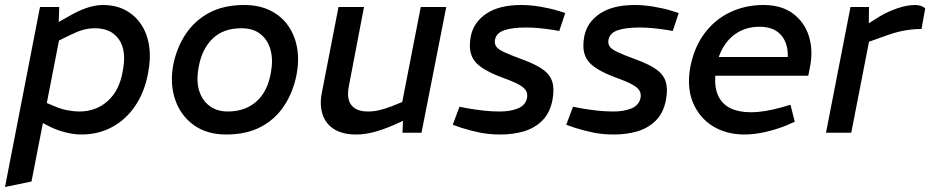

<svg xmlns="http://www.w3.org/2000/svg" viewBox="-36 -531 3721 768"><path d="M290 7Q259 7 226 -1.5Q193 -10 166 -23L108 -53L137 -125L187 -104Q211 -94 236 -89.5Q261 -85 281 -85Q348 -85 395 -127Q442 -169 455 -247Q471 -328 440 -373Q409 -418 344 -418Q319 -418 296 -411.5Q273 -405 245 -391L194 -366L188 -437L236 -464Q275 -487 309.5 -499Q344 -511 376 -511Q427 -511 465.5 -490.5Q504 -470 528.5 -433.5Q553 -397 560.5 -347Q568 -297 556 -237Q542 -162 504.5 -107Q467 -52 412 -22.5Q357 7 290 7ZM-16 217 124 -503H201L198 -417L206 -400L90 195Z M868 7Q792 7 739.5 -30.5Q687 -68 665 -131.5Q643 -195 657 -272Q671 -341 707 -395Q743 -449 801 -480Q859 -511 941 -511Q1002 -511 1047 -488Q1092 -465 1118.5 -425.5Q1145 -386 1153 -336Q1161 -286 1150 -231Q1136 -161 1100 -107Q1064 -53 1006.5 -23Q949 7 868 7ZM875 -85Q944 -85 989 -124.5Q1034 -164 1047 -238Q1057 -288 1047 -328.5Q1037 -369 1007.5 -393.5Q978 -418 929 -418Q858 -418 815 -377Q772 -336 759 -264Q748 -207 761 -167Q774 -127 804 -106Q834 -85 875 -85Z M1388 7Q1335 7 1301 -14Q1267 -35 1254.5 -73Q1242 -111 1251 -158L1318 -503H1420L1359 -184Q1350 -135 1370 -110Q1390 -85 1436 -85Q1459 -85 1482 -90.5Q1505 -96 1531 -106L1573 -123L1647 -503H1749L1650 0H1574L1577 -78L1595 -56L1537 -30Q1495 -12 1459 -2.5Q1423 7 1388 7Z M1967 7Q1921 7 1884 -0.5Q1847 -8 1809 -20L1775 -32L1802 -104L1833 -98Q1867 -92 1899.5 -88.5Q1932 -85 1963 -85Q2006 -85 2036 -97.5Q2066 -110 2072 -139Q2075 -154 2069 -166.5Q2063 -179 2041.5 -191.5Q2020 -204 1975 -220Q1921 -240 1890 -261.5Q1859 -283 1849 -312.5Q1839 -342 1847 -385Q1858 -442 1909.5 -476.5Q1961 -511 2049 -511Q2085 -511 2124 -504.5Q2163 -498 2196 -488L2225 -479L2201 -407L2179 -411Q2147 -416 2120 -418.5Q2093 -421 2069 -421Q2013 -421 1981 -410Q1949 -399 1944 -372Q1941 -357 1948.5 -345.5Q1956 -334 1980.5 -322.5Q2005 -311 2054 -293Q2106 -274 2135 -253.5Q2164 -233 2173 -204Q2182 -175 2174 -132Q2164 -79 2133 -48.5Q2102 -18 2059 -5.5Q2016 7 1967 7Z M2421 7Q2375 7 2338 -0.5Q2301 -8 2263 -20L2229 -32L2256 -104L2287 -98Q2321 -92 2353.5 -88.5Q2386 -85 2417 -85Q2460 -85 2490 -97.5Q2520 -110 2526 -139Q2529 -154 2523 -166.5Q2517 -179 2495.5 -191.5Q2474 -204 2429 -220Q2375 -240 2344 -261.5Q2313 -283 2303 -312.5Q2293 -342 2301 -385Q2312 -442 2363.5 -476.5Q2415 -511 2503 -511Q2539 -511 2578 -504.5Q2617 -498 2650 -488L2679 -479L2655 -407L2633 -411Q2601 -416 2574 -418.5Q2547 -421 2523 -421Q2467 -421 2435 -410Q2403 -399 2398 -372Q2395 -357 2402.5 -345.5Q2410 -334 2434.5 -322.5Q2459 -311 2508 -293Q2560 -274 2589 -253.5Q2618 -233 2627 -204Q2636 -175 2628 -132Q2618 -79 2587 -48.5Q2556 -18 2513 -5.5Q2470 7 2421 7Z M2942 7Q2869 7 2815 -26.5Q2761 -60 2735.5 -121.5Q2710 -183 2726 -267Q2742 -345 2783.5 -399.5Q2825 -454 2885.5 -482.5Q2946 -511 3017 -511Q3091 -511 3137 -476Q3183 -441 3200 -385Q3217 -329 3204 -263L3197 -228H2825Q2822 -178 2838 -145.5Q2854 -113 2887 -97.5Q2920 -82 2967 -82Q2995 -82 3025.5 -87Q3056 -92 3088 -101L3126 -112L3143 -44L3109 -29Q3066 -12 3023 -2.5Q2980 7 2942 7ZM2839 -303H3115Q3117 -358 3088 -391Q3059 -424 3002 -424Q2945 -424 2902.5 -393Q2860 -362 2839 -303Z M3268 0 3366 -503H3440L3439 -417L3417 -424L3484 -466Q3518 -486 3555.5 -498.5Q3593 -511 3625 -511Q3648 -511 3665 -498L3650 -415Q3627 -415 3605.5 -412.5Q3584 -410 3560.5 -404.5Q3537 -399 3507 -388L3440 -364L3369 0Z"/></svg>

Font: REM
Style: Italic
Weight: 400
Italic angle: -11°
Designer: Octavio Pardo
Foundry: Ashler Design
Version: Version 1.005;gftools[0.9.28]